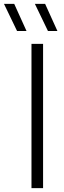

<svg xmlns="http://www.w3.org/2000/svg" viewBox="-72 -965 330 985"><path d="M89.5 0V-740H149V0ZM174 -806 107 -945H159.5L222.5 -806ZM15.5 -806 -51.5 -945H1L64 -806Z"/></svg>

Font: Encode Sans SC Light
Style: Regular
Weight: 300
Version: Version 3.002